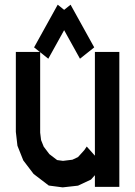

<svg xmlns="http://www.w3.org/2000/svg" viewBox="-20 -789 576 817"><path d="M383.8 -567.9H487.8V6.3H383.8V-43.5L367.2 -24.9L312 1L246.6 8.3L187.5 0.5L123 -48.8L79.1 -106.4L54.2 -168.9L47.4 -228V-567.9H149.4L125 -587.4L225.6 -769L252.9 -747.1L280.3 -769L380.9 -587.4L320.3 -539.1L252.9 -660.6L185.5 -539.1L150.9 -566.9V-224.6L154.8 -192.9L166 -165L189.9 -133.3L223.1 -107.9L248 -104.5L288.1 -109.4L312 -120.6L338.9 -150.4L349.1 -165.5L383.8 -126.5Z"/></svg>

Font: Gap Sans
Style: Bold
Weight: 400
Designer: Alexandre Liziard and Etienne Ozeray
Foundry: Interstices.io
Version: Version 1.610